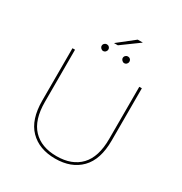

<svg xmlns="http://www.w3.org/2000/svg" viewBox="-217 -1131 1229 1294"><g transform="rotate(30 397.0 -483.5)"><path d="M397 3Q272 3 199.5 -71Q127 -145 127 -293V-700H147V-294Q147 -154 212.5 -85Q278 -16 397 -16Q516 -16 581.5 -85Q647 -154 647 -294V-700H667V-293Q667 -145 594.5 -71Q522 3 397 3ZM479 -787Q469 -787 461 -795Q453 -803 453 -813Q453 -824 461 -831.5Q469 -839 479 -839Q490 -839 497.5 -831.5Q505 -824 505 -813Q505 -803 497.5 -795Q490 -787 479 -787ZM315 -787Q305 -787 297 -795Q289 -803 289 -813Q289 -824 297 -831.5Q305 -839 315 -839Q326 -839 333.5 -831.5Q341 -824 341 -813Q341 -803 333.5 -795Q326 -787 315 -787ZM352 -870 479 -970H519L382 -870Z"/></g></svg>

Font: Montserrat Thin
Style: Regular
Weight: 100
Designer: Julieta Ulanovsky
Foundry: Julieta Ulanovsky
Version: Version 9.000